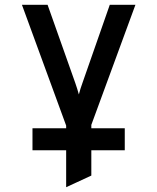

<svg xmlns="http://www.w3.org/2000/svg" viewBox="-20 -531 656 801"><path d="M256 250V-7L71.5 -511H178.5L294 -185Q298 -173.5 301.8 -161.5Q305.5 -149.5 309 -137Q312 -149.5 315.8 -161Q319.5 -172.5 324 -185L438 -511H545L361 -10V201.5ZM115.5 96V4H500.5V96Z"/></svg>

Font: Overpass Mono SemiBold
Style: Regular
Weight: 600
Monospace: yes
Designer: Delve Withrington, Dave Bailey
Foundry: Delve Fonts LLC
Version: Version 4.000